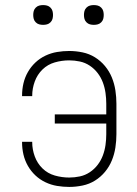

<svg xmlns="http://www.w3.org/2000/svg" viewBox="-20 -729 540 757"><path d="M253 8Q229 8 205 4Q181 0 159 -10.5Q137 -21 119.5 -37.5Q102 -54 90 -75Q78 -96 72.5 -119.5Q67 -143 67 -168V-170H107V-168Q107 -140 117 -112.5Q127 -85 147.5 -65Q168 -45 196 -37Q224 -29 253 -29Q274 -29 295 -33.5Q316 -38 334 -50Q352 -62 365 -79Q378 -96 385.5 -116Q393 -136 396 -157.5Q399 -179 399 -200V-242H196V-278H399V-320Q399 -341 396 -362.5Q393 -384 385.5 -404Q378 -424 365 -441Q352 -458 334 -470Q316 -482 295 -486.5Q274 -491 253 -491Q224 -491 196 -483Q168 -475 147.5 -455Q127 -435 117 -407.5Q107 -380 107 -352V-350H67V-352Q67 -377 72.5 -400.5Q78 -424 90 -445Q102 -466 119.5 -482.5Q137 -499 159 -509.5Q181 -520 205 -524Q229 -528 253 -528Q279 -528 305.5 -522.5Q332 -517 354.5 -503Q377 -489 394 -468.5Q411 -448 421 -423.5Q431 -399 435 -372.5Q439 -346 439 -320V-200Q439 -174 435 -147.5Q431 -121 421 -96.5Q411 -72 394 -51.5Q377 -31 354.5 -17Q332 -3 305.5 2.5Q279 8 253 8ZM350 -631Q342 -631 334.5 -633Q327 -635 321 -641Q315 -647 313 -654.5Q311 -662 311 -670Q311 -678 313 -685.5Q315 -693 321 -699Q327 -705 334.5 -707Q342 -709 350 -709Q358 -709 365.5 -707Q373 -705 379 -699Q385 -693 387 -685.5Q389 -678 389 -670Q389 -662 387 -654.5Q385 -647 379 -641Q373 -635 365.5 -633Q358 -631 350 -631ZM150 -631Q142 -631 134.5 -633Q127 -635 121 -641Q115 -647 113 -654.5Q111 -662 111 -670Q111 -678 113 -685.5Q115 -693 121 -699Q127 -705 134.5 -707Q142 -709 150 -709Q158 -709 165.5 -707Q173 -705 179 -699Q185 -693 187 -685.5Q189 -678 189 -670Q189 -662 187 -654.5Q185 -647 179 -641Q173 -635 165.5 -633Q158 -631 150 -631Z"/></svg>

Font: Iosevka Term Curly Extralight
Style: Regular
Weight: 200
Designer: Belleve Invis
Foundry: Belleve Invis
Version: Version 32.3.0